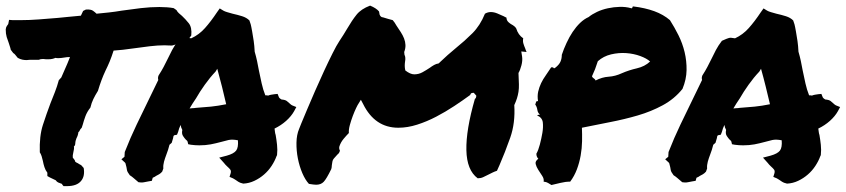

<svg xmlns="http://www.w3.org/2000/svg" viewBox="-20 -628 2956 671"><path d="M555.7 -469.7Q531.2 -469.7 502.9 -466.3Q474.6 -462.9 447.3 -459Q427.7 -456.1 409.7 -454.1Q391.6 -452.1 377 -451.2Q370.1 -429.7 363.3 -413.1Q356.4 -396.5 348.6 -380.9Q340.8 -364.3 334.5 -347.2Q328.1 -330.1 322.3 -310.5Q312.5 -294.9 306.2 -281.7Q299.8 -268.6 295.9 -252Q284.2 -237.3 278.3 -221.2Q272.5 -205.1 269.5 -193.4L265.6 -181.6Q259.8 -175.8 258.8 -172.4Q257.8 -168.9 253.9 -166Q252.9 -155.3 247.1 -144.5Q245.1 -139.6 244.1 -135.3Q243.2 -130.9 243.2 -128.9Q243.2 -119.1 238.3 -116.2Q239.3 -111.3 238.3 -106Q237.3 -100.6 236.3 -95.7Q233.4 -84 234.4 -77.1Q237.3 -73.2 239.7 -70.3Q242.2 -67.4 243.2 -62.5Q249 -58.6 252 -57.6Q255.9 -54.7 263.7 -50.8L272.5 -41Q277.3 -12.7 263.7 3.9Q249 22.5 213.9 22.5H202.1Q197.3 17.6 196.3 14.6Q188.5 11.7 183.6 9.8Q178.7 7.8 174.8 2Q162.1 -3.9 154.3 -7.8L145.5 -12.7Q145.5 -23.4 145.5 -24.4Q138.7 -33.2 135.3 -43.9Q131.8 -54.7 129.9 -65.4Q127.9 -74.2 125.5 -82Q123 -89.8 119.1 -95.7Q117.2 -152.3 129.9 -191.4Q142.6 -230.5 156.2 -266.6Q164.1 -286.1 171.9 -306.2Q179.7 -326.2 185.5 -347.7L194.3 -357.4Q201.2 -373 205.6 -383.3Q210 -393.6 214.8 -404.3Q217.8 -411.1 220.2 -417.5Q222.7 -423.8 224.6 -428.7Q218.8 -428.7 213.9 -428.2Q209 -427.7 204.1 -426.8Q198.2 -425.8 193.4 -425.3Q188.5 -424.8 183.6 -424.8Q176.8 -424.8 173.8 -425.8Q163.1 -420.9 150.4 -420.9H140.6Q137.7 -420.9 135.3 -421.4Q132.8 -421.9 130.9 -421.9Q121.1 -421.9 115.2 -418.9Q103.5 -418.9 92.8 -418.9H83Q81.1 -418.9 78.1 -418.5Q75.2 -418 73.2 -418Q66.4 -418 58.6 -419.4Q50.8 -420.9 42 -425.8Q30.3 -441.4 26.4 -442.4L17.6 -454.1Q16.6 -460 14.6 -465.3Q12.7 -470.7 10.7 -477.5Q6.8 -487.3 3.4 -498.5Q0 -509.8 0 -525.4Q1 -533.2 3.9 -537.1Q6.8 -541 8.8 -543.9L11.7 -558.6L24.4 -557.6H51.8Q83 -557.6 115.2 -560.1Q147.5 -562.5 181.6 -565.4Q201.2 -567.4 221.2 -569.3Q241.2 -571.3 262.7 -573.2Q266.6 -582 270.5 -589.8L280.3 -594.7Q297.9 -595.7 305.2 -590.3Q312.5 -585 317.4 -580.1Q338.9 -582 360.8 -584.5Q382.8 -586.9 405.3 -590.8Q438.5 -595.7 472.2 -599.6Q505.9 -603.5 537.1 -603.5Q550.8 -603.5 563.5 -602.5Q576.2 -601.6 586.9 -599.6L596.7 -592.8Q599.6 -586.9 605 -582Q610.4 -577.1 616.2 -572.3Q627.9 -561.5 639.6 -546.9Q651.4 -532.2 648.4 -503.9Q640.6 -492.2 636.7 -490.2L627.9 -478.5L618.2 -479.5Q612.3 -479.5 607.4 -478Q602.5 -476.6 597.7 -474.6Q593.8 -472.7 589.8 -471.2Q585.9 -469.7 581.1 -468.8Q572.3 -468.8 566.9 -469.2Q561.5 -469.7 555.7 -469.7Z M946.3 -82Q940.4 -65.4 929.2 -48.3Q918 -31.2 902.8 -18.1Q887.7 -4.9 869.1 3.9Q850.6 12.7 830.1 13.7Q817.4 10.7 813 7.3Q808.6 3.9 803.7 1Q800.8 -1 798.3 -2.4Q795.9 -3.9 793.9 -4.9L782.2 -9.8L786.1 -22.5Q788.1 -30.3 785.2 -34.7Q782.2 -39.1 773.4 -46.9Q770.5 -49.8 767.6 -52.7Q764.6 -55.7 762.7 -58.6L746.1 -77.1L772.5 -84Q796.9 -90.8 805.2 -101.6Q813.5 -112.3 811.5 -137.7Q792 -141.6 778.8 -138.7Q765.6 -135.7 752 -131.8Q734.4 -127 716.3 -123.5Q698.2 -120.1 676.8 -120.1Q668.9 -120.1 662.1 -120.6Q655.3 -121.1 647.5 -122.1L637.7 -124Q635.7 -134.8 633.8 -136.2Q631.8 -137.7 629.9 -139.6Q625 -144.5 619.6 -152.8Q614.3 -161.1 617.2 -173.8Q612.3 -182.6 611.3 -191.4Q605.5 -179.7 602.5 -167L598.6 -157.2L588.9 -155.3Q586.9 -154.3 585.9 -150.9Q585 -147.5 585 -145.5L580.1 -128.9Q578.1 -127 576.2 -125.5Q574.2 -124 572.3 -122.1Q570.3 -113.3 567.4 -104.5Q564.5 -95.7 561.5 -87.9Q556.6 -75.2 553.2 -63Q549.8 -50.8 550.8 -39.1L546.9 -28.3Q542 -22.5 536.1 -19Q530.3 -15.6 524.4 -12.7Q522.5 -10.7 519 -9.3Q515.6 -7.8 513.7 -6.8L510.7 3.9L499 5.9Q488.3 7.8 483.9 8.8Q479.5 9.8 473.6 9.8L463.9 8.8Q453.1 0 447.3 -5.4Q441.4 -10.7 433.6 -15.6Q424.8 -27.3 423.8 -33.2Q422.9 -39.1 421.9 -43.9Q419.9 -49.8 419.4 -53.7Q418.9 -57.6 417 -59.6L404.3 -71.3L415 -80.1L416 -96.7Q435.5 -146.5 457.5 -192.4Q479.5 -238.3 502.9 -286.1Q510.7 -301.8 518.1 -317.4Q525.4 -333 533.2 -348.6Q532.2 -351.6 532.2 -355.5Q532.2 -359.4 534.2 -364.3Q544.9 -380.9 551.8 -394Q558.6 -407.2 565.4 -420.9Q573.2 -437.5 581.5 -453.1Q589.8 -468.8 602.5 -485.4L618.2 -492.2Q621.1 -493.2 625 -494.6Q628.9 -496.1 633.8 -496.1L648.4 -494.1Q675.8 -506.8 696.3 -529.8Q716.8 -552.7 738.3 -585L748 -598.6L760.7 -590.8Q765.6 -587.9 774.4 -585.4Q783.2 -583 793 -580.1Q810.5 -576.2 826.2 -571.3Q841.8 -566.4 851.6 -556.6Q857.4 -541 858.4 -533.2Q859.4 -525.4 861.3 -517.6Q864.3 -501 866.7 -484.4Q869.1 -467.8 870.1 -447.3Q875 -430.7 878.4 -414.6Q881.8 -398.4 884.8 -381.8Q889.6 -358.4 894.5 -336.4Q899.4 -314.5 907.2 -294.9Q915 -294.9 917 -293.9Q921.9 -295.9 927.2 -296.9Q932.6 -297.9 939.5 -298.8L950.2 -299.8L954.1 -290Q955.1 -285.2 963.9 -280.3Q976.6 -279.3 982.4 -274.9Q988.3 -270.5 993.2 -265.6Q997.1 -261.7 1001 -259.8L1015.6 -253.9L1007.8 -239.3Q998 -221.7 980 -205.6Q961.9 -189.5 939.5 -178.7Q940.4 -172.9 940.9 -167.5Q941.4 -162.1 943.4 -156.2Q946.3 -139.6 948.2 -122.1Q950.2 -104.5 948.2 -85.9ZM664.1 -251Q693.4 -252.9 717.3 -255.4Q741.2 -257.8 770.5 -263.7Q763.7 -293 755.9 -324.7Q748 -356.4 739.3 -387.7L733.4 -377.9Q713.9 -357.4 695.8 -332Q677.7 -306.6 665 -284.2Q659.2 -275.4 653.3 -266.6Q647.5 -257.8 642.6 -249Q648.4 -250 653.8 -250Q659.2 -250 664.1 -251Z M1686.5 -17.6Q1676.8 -12.7 1668.5 -8.8Q1660.2 -4.9 1649.4 -4.9Q1611.3 -33.2 1609.9 -103.5Q1608.4 -173.8 1639.6 -282.2Q1644.5 -285.2 1644.5 -293.9L1635.7 -303.7Q1631.8 -303.7 1628.4 -302.7Q1625 -301.8 1623 -295.9Q1597.7 -277.3 1567.4 -257.3Q1537.1 -237.3 1504.4 -220.2Q1471.7 -203.1 1438 -192.4Q1404.3 -181.6 1372.1 -181.6Q1290 -181.6 1249 -264.6L1241.2 -279.3L1233.4 -266.6Q1230.5 -262.7 1224.6 -250.5Q1218.8 -238.3 1212.9 -222.7Q1207 -207 1202.6 -190.9Q1198.2 -174.8 1199.2 -163.1Q1190.4 -154.3 1180.7 -142.6Q1170.9 -130.9 1166 -116.2Q1164.1 -108.4 1168 -101.6Q1166 -92.8 1159.2 -87.9Q1155.3 -83 1150.9 -78.6Q1146.5 -74.2 1143.6 -69.3Q1141.6 -64.5 1141.1 -59.6Q1140.6 -54.7 1139.6 -49.8Q1139.6 -43 1137.7 -37.1Q1121.1 -2.9 1111.3 7.3Q1101.6 17.6 1085 17.6Q1077.1 17.6 1059.6 14.6Q1046.9 1 1036.6 -22.9Q1026.4 -46.9 1021 -74.2Q1015.6 -101.6 1016.1 -129.4Q1016.6 -157.2 1025.4 -177.7Q1025.4 -178.7 1033.2 -197.3Q1041 -215.8 1053.2 -245.1Q1065.4 -274.4 1081.1 -310.1Q1096.7 -345.7 1112.3 -379.4Q1127.9 -413.1 1142.1 -441.4Q1156.2 -469.7 1166 -484.4Q1173.8 -496.1 1180.2 -506.3Q1186.5 -516.6 1192.4 -526.4Q1210 -556.6 1226.1 -576.7Q1242.2 -596.7 1273.4 -608.4Q1294.9 -599.6 1304.7 -587.9L1306.6 -577.1Q1310.5 -567.4 1318.4 -567.4Q1329.1 -564.5 1336.4 -562Q1343.8 -559.6 1352.5 -557.6Q1359.4 -549.8 1365.2 -539.1Q1373 -527.3 1380.4 -516.1Q1387.7 -504.9 1392.1 -493.7Q1396.5 -482.4 1397 -470.7Q1397.5 -459 1392.6 -446.3L1393.6 -436.5Q1398.4 -427.7 1395.5 -412.1Q1394.5 -405.3 1394.5 -397.9Q1394.5 -390.6 1396.5 -381.8Q1414.1 -368.2 1427.7 -368.2Q1443.4 -368.2 1456.5 -375.5Q1469.7 -382.8 1481.4 -390.6Q1489.3 -396.5 1497.1 -400.9Q1504.9 -405.3 1512.7 -406.2Q1530.3 -422.9 1544.4 -435.5Q1558.6 -448.2 1574.2 -460.9Q1603.5 -484.4 1630.9 -511.7Q1658.2 -539.1 1674.8 -580.1Q1684.6 -585.9 1695.3 -585.9Q1706.1 -585.9 1717.8 -581.1Q1729.5 -576.2 1740.2 -571.3Q1743.2 -569.3 1745.6 -568.4Q1748 -567.4 1750 -566.4Q1750 -556.6 1757.8 -549.8Q1761.7 -546.9 1762.7 -545.9Q1763.7 -544.9 1765.6 -543.9Q1780.3 -536.1 1784.2 -528.3Q1791 -505.9 1808.6 -494.1Q1806.6 -484.4 1809.1 -476.1Q1811.5 -467.8 1815.4 -459Q1816.4 -456.1 1817.4 -453.1Q1818.4 -450.2 1820.3 -446.3L1801.8 -448.2L1804.7 -429.7Q1806.6 -416 1802.2 -399.4Q1797.9 -382.8 1792 -373Q1793 -347.7 1793.5 -333.5Q1793.9 -319.3 1792 -307.1Q1790 -294.9 1786.6 -284.2Q1783.2 -273.4 1777.3 -260.7Q1781.2 -198.2 1763.2 -147Q1745.1 -95.7 1725.6 -50.8Q1723.6 -45.9 1721.2 -41Q1718.8 -36.1 1716.8 -31.2Q1708 -28.3 1701.2 -24.9Q1694.3 -21.5 1686.5 -17.6Z M2193.4 -605.5Q2234.4 -600.6 2266.6 -588.9Q2298.8 -577.1 2321.3 -557.6Q2336.9 -533.2 2351.1 -504.9Q2365.2 -476.6 2372.6 -445.8Q2379.9 -415 2379.4 -382.8Q2378.9 -350.6 2365.2 -317.4Q2336.9 -282.2 2296.4 -260.3Q2255.9 -238.3 2209 -224.6Q2162.1 -210.9 2111.8 -201.2Q2061.5 -191.4 2013.7 -181.6Q2014.6 -159.2 2014.2 -134.3Q2013.7 -109.4 2009.3 -84.5Q2004.9 -59.6 1996.1 -36.1Q1987.3 -12.7 1972.7 6.8Q1956.1 6.8 1938.5 11.2Q1920.9 15.6 1907.2 18.6Q1900.4 14.6 1895 11.2Q1889.6 7.8 1879.9 6.8Q1881.8 -2.9 1875 -13.2Q1868.2 -23.4 1861.3 -34.2Q1854.5 -44.9 1852.1 -54.7Q1849.6 -64.5 1861.3 -73.2Q1854.5 -80.1 1854.5 -90.8Q1861.3 -102.5 1866.7 -123Q1872.1 -143.6 1875.5 -163.6Q1878.9 -183.6 1877 -200.2Q1875 -216.8 1857.4 -224.6Q1858.4 -226.6 1861.3 -226.6Q1864.3 -226.6 1867.2 -227.5Q1859.4 -233.4 1857.9 -244.1Q1856.4 -254.9 1850.6 -262.7Q1852.5 -267.6 1853.5 -271.5Q1854.5 -275.4 1860.4 -274.4Q1857.4 -292 1860.8 -307.6Q1864.3 -323.2 1871.1 -337.4Q1877.9 -351.6 1887.7 -365.2Q1897.5 -378.9 1906.2 -392.6Q1913.1 -393.6 1914.6 -390.6Q1916 -387.7 1920.9 -391.6Q1933.6 -401.4 1938.5 -412.1Q1943.4 -422.9 1943.4 -436.5Q1950.2 -457 1960 -478Q1969.7 -499 1981.4 -516.6Q1993.2 -534.2 2007.3 -547.9Q2021.5 -561.5 2037.1 -568.4Q2048.8 -578.1 2066.4 -586.4Q2084 -594.7 2104.5 -599.1Q2125 -603.5 2146 -604Q2167 -604.5 2184.6 -599.6Q2189.5 -597.7 2189.9 -601.6Q2190.4 -605.5 2193.4 -605.5ZM2153.3 -372.1Q2177.7 -382.8 2205.6 -389.2Q2233.4 -395.5 2252 -413.1Q2240.2 -423.8 2217.8 -432.1Q2195.3 -440.4 2168.9 -442.4Q2142.6 -444.3 2115.7 -438Q2088.9 -431.6 2069.3 -414.1Q2063.5 -396.5 2059.6 -386.2Q2055.7 -376 2048.8 -361.3Q2050.8 -356.4 2055.2 -354Q2059.6 -351.6 2061.5 -346.7Q2084 -358.4 2106.9 -359.9Q2129.9 -361.3 2153.3 -372.1Z M2846.7 -82Q2840.8 -65.4 2829.6 -48.3Q2818.4 -31.2 2803.2 -18.1Q2788.1 -4.9 2769.5 3.9Q2751 12.7 2730.5 13.7Q2717.8 10.7 2713.4 7.3Q2709 3.9 2704.1 1Q2701.2 -1 2698.7 -2.4Q2696.3 -3.9 2694.3 -4.9L2682.6 -9.8L2686.5 -22.5Q2688.5 -30.3 2685.5 -34.7Q2682.6 -39.1 2673.8 -46.9Q2670.9 -49.8 2668 -52.7Q2665 -55.7 2663.1 -58.6L2646.5 -77.1L2672.9 -84Q2697.3 -90.8 2705.6 -101.6Q2713.9 -112.3 2711.9 -137.7Q2692.4 -141.6 2679.2 -138.7Q2666 -135.7 2652.3 -131.8Q2634.8 -127 2616.7 -123.5Q2598.6 -120.1 2577.1 -120.1Q2569.3 -120.1 2562.5 -120.6Q2555.7 -121.1 2547.9 -122.1L2538.1 -124Q2536.1 -134.8 2534.2 -136.2Q2532.2 -137.7 2530.3 -139.6Q2525.4 -144.5 2520 -152.8Q2514.6 -161.1 2517.6 -173.8Q2512.7 -182.6 2511.7 -191.4Q2505.9 -179.7 2502.9 -167L2499 -157.2L2489.3 -155.3Q2487.3 -154.3 2486.3 -150.9Q2485.4 -147.5 2485.4 -145.5L2480.5 -128.9Q2478.5 -127 2476.6 -125.5Q2474.6 -124 2472.7 -122.1Q2470.7 -113.3 2467.8 -104.5Q2464.8 -95.7 2461.9 -87.9Q2457 -75.2 2453.6 -63Q2450.2 -50.8 2451.2 -39.1L2447.3 -28.3Q2442.4 -22.5 2436.5 -19Q2430.7 -15.6 2424.8 -12.7Q2422.9 -10.7 2419.4 -9.3Q2416 -7.8 2414.1 -6.8L2411.1 3.9L2399.4 5.9Q2388.7 7.8 2384.3 8.8Q2379.9 9.8 2374 9.8L2364.3 8.8Q2353.5 0 2347.7 -5.4Q2341.8 -10.7 2334 -15.6Q2325.2 -27.3 2324.2 -33.2Q2323.2 -39.1 2322.3 -43.9Q2320.3 -49.8 2319.8 -53.7Q2319.3 -57.6 2317.4 -59.6L2304.7 -71.3L2315.4 -80.1L2316.4 -96.7Q2335.9 -146.5 2357.9 -192.4Q2379.9 -238.3 2403.3 -286.1Q2411.1 -301.8 2418.5 -317.4Q2425.8 -333 2433.6 -348.6Q2432.6 -351.6 2432.6 -355.5Q2432.6 -359.4 2434.6 -364.3Q2445.3 -380.9 2452.1 -394Q2459 -407.2 2465.8 -420.9Q2473.6 -437.5 2481.9 -453.1Q2490.2 -468.8 2502.9 -485.4L2518.6 -492.2Q2521.5 -493.2 2525.4 -494.6Q2529.3 -496.1 2534.2 -496.1L2548.8 -494.1Q2576.2 -506.8 2596.7 -529.8Q2617.2 -552.7 2638.7 -585L2648.4 -598.6L2661.1 -590.8Q2666 -587.9 2674.8 -585.4Q2683.6 -583 2693.4 -580.1Q2710.9 -576.2 2726.6 -571.3Q2742.2 -566.4 2752 -556.6Q2757.8 -541 2758.8 -533.2Q2759.8 -525.4 2761.7 -517.6Q2764.6 -501 2767.1 -484.4Q2769.5 -467.8 2770.5 -447.3Q2775.4 -430.7 2778.8 -414.6Q2782.2 -398.4 2785.2 -381.8Q2790 -358.4 2794.9 -336.4Q2799.8 -314.5 2807.6 -294.9Q2815.4 -294.9 2817.4 -293.9Q2822.3 -295.9 2827.6 -296.9Q2833 -297.9 2839.8 -298.8L2850.6 -299.8L2854.5 -290Q2855.5 -285.2 2864.3 -280.3Q2877 -279.3 2882.8 -274.9Q2888.7 -270.5 2893.6 -265.6Q2897.5 -261.7 2901.4 -259.8L2916 -253.9L2908.2 -239.3Q2898.4 -221.7 2880.4 -205.6Q2862.3 -189.5 2839.8 -178.7Q2840.8 -172.9 2841.3 -167.5Q2841.8 -162.1 2843.8 -156.2Q2846.7 -139.6 2848.6 -122.1Q2850.6 -104.5 2848.6 -85.9ZM2564.5 -251Q2593.8 -252.9 2617.7 -255.4Q2641.6 -257.8 2670.9 -263.7Q2664.1 -293 2656.2 -324.7Q2648.4 -356.4 2639.6 -387.7L2633.8 -377.9Q2614.3 -357.4 2596.2 -332Q2578.1 -306.6 2565.4 -284.2Q2559.6 -275.4 2553.7 -266.6Q2547.9 -257.8 2543 -249Q2548.8 -250 2554.2 -250Q2559.6 -250 2564.5 -251Z"/></svg>

Font: Permanent Marker
Style: Regular
Weight: 400
Designer: Font Diner, Inc
Foundry: Font Diner, Inc
Version: Version 1.001